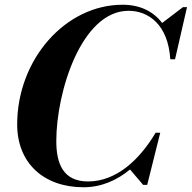

<svg xmlns="http://www.w3.org/2000/svg" viewBox="-20 -780 809 810"><path d="M332.5 10C407.5 10 473.5 -19.5 528.5 -65L584 0H601L656 -220H636.5C568.5 -105.5 470.5 -14.5 351.5 -14.5C247.5 -14.5 217.5 -88 217.5 -185C217.5 -392 323.5 -734.5 522.5 -734.5C603.5 -734.5 689 -679 698.5 -530H718.5L769 -750H752L664 -683C627 -732.5 569.5 -760 497.5 -760C254.5 -760 52.5 -528 52.5 -255C52.5 -92 164.5 10 332.5 10Z"/></svg>

Font: Bodoni* 11pt
Style: Bold Italic
Weight: 700
Italic angle: -13°
Version: Version 2.3